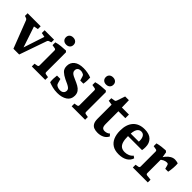

<svg xmlns="http://www.w3.org/2000/svg" viewBox="136 -1464 2333 2333"><g transform="rotate(45 1302.5 -297.5)"><path d="M351 -362 296 -373V-421H458V-375L431 -366Q415 -362 410 -349L286 6H230ZM264 6H187L50 -348Q44 -362 31 -366L4 -375V-421H228V-373L172 -362L280 -40Z M669 -76Q669 -57 687 -54L728 -47V0H497V-47L537 -54Q555 -57 555 -76V-331Q555 -350 538 -353L492 -361V-409Q529 -420 573 -424.5Q617 -429 654 -430L669 -415ZM671 -544Q671 -516 653 -499Q635 -482 605 -482Q575 -482 557 -499Q539 -516 539 -544Q539 -572 557 -588.5Q575 -605 605 -605Q635 -605 653 -588.5Q671 -572 671 -544Z M790 -22Q786 -51 787 -81Q788 -111 792 -138H850L865 -84Q870 -63 882 -55Q890 -49 906 -43Q922 -37 944 -37Q974 -37 990.5 -52.5Q1007 -68 1007 -92Q1007 -113 992.5 -126.5Q978 -140 953 -152Q928 -164 895 -179Q850 -201 821 -228Q792 -255 792 -304Q792 -362 834.5 -396.5Q877 -431 958 -431Q993 -431 1030.5 -424Q1068 -417 1094 -406Q1096 -380 1094.5 -351Q1093 -322 1088 -295H1034L1019 -346Q1016 -356 1012.5 -362Q1009 -368 1001 -373Q991 -378 980 -381.5Q969 -385 956 -385Q930 -386 914 -372.5Q898 -359 898 -334Q898 -313 910.5 -299.5Q923 -286 943 -276Q963 -266 987 -256Q1021 -242 1051.5 -225Q1082 -208 1100.5 -182.5Q1119 -157 1119 -118Q1119 -55 1069.5 -22.5Q1020 10 943 10Q898 10 858.5 0Q819 -10 790 -22Z M1354 -76Q1354 -57 1372 -54L1413 -47V0H1182V-47L1222 -54Q1240 -57 1240 -76V-331Q1240 -350 1223 -353L1177 -361V-409Q1214 -420 1258 -424.5Q1302 -429 1339 -430L1354 -415ZM1356 -544Q1356 -516 1338 -499Q1320 -482 1290 -482Q1260 -482 1242 -499Q1224 -516 1224 -544Q1224 -572 1242 -588.5Q1260 -605 1290 -605Q1320 -605 1338 -588.5Q1356 -572 1356 -544Z M1511 -357 1453 -366V-410L1499 -418Q1509 -420 1513.5 -424.5Q1518 -429 1521 -438L1557 -544H1621L1624 -421H1745V-359H1626V-144Q1626 -100 1639 -84.5Q1652 -69 1678 -69Q1695 -69 1713 -75Q1731 -81 1745 -95L1769 -69Q1751 -31 1714 -12.5Q1677 6 1630 6Q1594 6 1567.5 -4.5Q1541 -15 1526 -41.5Q1511 -68 1511 -116Z M1806 -206Q1806 -314 1859 -372.5Q1912 -431 2008 -431Q2088 -431 2128 -391Q2168 -351 2168 -286Q2168 -272 2167 -256.5Q2166 -241 2163 -228H1885V-273H2062Q2063 -278 2063 -282Q2063 -286 2063 -292Q2063 -331 2047 -356.5Q2031 -382 1998 -382Q1963 -382 1942.5 -348Q1922 -314 1922 -227Q1922 -168 1933.5 -131.5Q1945 -95 1969 -78Q1993 -61 2031 -61Q2062 -61 2091 -73Q2120 -85 2139 -109L2166 -90Q2152 -42 2107 -16Q2062 10 1997 10Q1931 10 1889 -17Q1847 -44 1826.5 -92.5Q1806 -141 1806 -206Z M2381 -309Q2397 -344 2420 -371.5Q2443 -399 2470.5 -415Q2498 -431 2528 -431Q2540 -431 2557 -428Q2574 -425 2584 -420Q2587 -389 2584 -347Q2581 -305 2573 -267H2523L2510 -314Q2507 -327 2500.5 -331.5Q2494 -336 2482 -336Q2462 -336 2437 -325Q2412 -314 2390 -288ZM2406 -311V-76Q2406 -57 2425 -54L2490 -47V0H2233V-47L2274 -54Q2292 -57 2292 -76V-331Q2292 -351 2275 -354L2229 -362V-410Q2262 -419 2300 -424Q2338 -429 2370 -430L2388 -416Z"/></g></svg>

Font: Rasa SemiBold
Style: Regular
Weight: 600
Designer: Anna Giedrys (Yrsa+Rasa design), David Brezina (Yrsa art-direction, Rasa art-direction, design)
Foundry: Rosetta Type Foundry
Version: Version 2.004